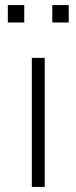

<svg xmlns="http://www.w3.org/2000/svg" viewBox="-20 -740 300 760"><path d="M11 -720V-651H76V-720ZM187 -720V-651H252V-720ZM106 0H157V-511H106Z"/></svg>

Font: Chivo Light
Style: Regular
Weight: 300
Designer: Hector Gatti
Foundry: Omnibus-Type
Version: Version 1.003;PS 001.003;hotconv 1.0.70;makeotf.lib2.5.58329